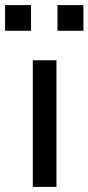

<svg xmlns="http://www.w3.org/2000/svg" viewBox="-28 -735 348 755"><path d="M101 0V-498H194V0ZM198 -614V-715H300V-614ZM-8 -614V-715H94V-614Z"/></svg>

Font: Nunito Sans 6pt
Style: Regular
Weight: 400
Version: Version 3.101;gftools[0.9.27]